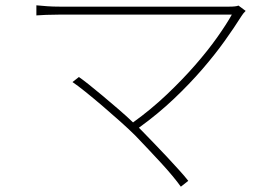

<svg xmlns="http://www.w3.org/2000/svg" viewBox="-20 -679 1040 723"><path d="M905 -638Q900 -633 896 -628Q892 -623 889 -618Q862 -575 825.5 -524Q789 -473 741.5 -418Q694 -363 634.5 -306.5Q575 -250 503 -198L514 -187Q536 -164 561 -138.5Q586 -113 609.5 -87.5Q633 -62 654 -39Q675 -16 689 2L661 24Q649 7 629.5 -16.5Q610 -40 586.5 -65.5Q563 -91 538 -117.5Q513 -144 490 -168Q467 -191 434 -220.5Q401 -250 366.5 -279.5Q332 -309 301.5 -333.5Q271 -358 253 -370L277 -389Q289 -381 312.5 -362.5Q336 -344 364.5 -320Q393 -296 424 -269.5Q455 -243 481 -218Q549 -267 608 -323Q667 -379 715 -434Q763 -489 798 -538.5Q833 -588 853 -624H205Q176 -624 153.5 -623Q131 -622 117 -621V-659Q138 -657 158.5 -655.5Q179 -654 205 -654H843Q869 -654 878 -658Z"/></svg>

Font: SpoqaHanSansJP-Thin
Style: Regular
Weight: 250
Designer: [Source Han Sans]
Ryoko NISHIZUKA  (kana & ideographs); Paul D. Hunt (Latin, Greek & Cyrillic); Wenlong ZHANG  (bopomofo
Foundry: Spoqa (http://bi.spoqa.com)
Version: Version 1.002.20150607